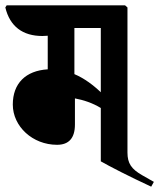

<svg xmlns="http://www.w3.org/2000/svg" viewBox="-20 -674 597 720"><path d="M194 -131C238 -131 261 -156 261 -207V-305C293 -299 327 -288 358 -269V-69C391 -50 465 -12 547 26L557 8L513 -17C473 -40 458 -61 458 -102V-646L449 -654H5L0 -646C17 -575 65 -539 139 -539L159 -540V-414C76 -409 28 -361 28 -282C28 -200 102 -131 194 -131ZM259 -396V-569H358V-328C330 -355 295 -381 259 -396Z"/></svg>

Font: Nithya Ranjana DU
Style: Regular
Weight: 400
Designer: Designed by Tathagata Biswas and Noopur Datye with help from Ananda Maharjan, Callijatra
Foundry: Ek Type
Version: Version 1.000;Glyphs 3.2.3 (3260)